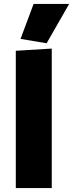

<svg xmlns="http://www.w3.org/2000/svg" viewBox="-20 -952 370 972"><path d="M150 -932 84 -755 216 -733 330 -932ZM60 -695V0H242V-706Z"/></svg>

Font: Catamaran
Style: Regular
Weight: 900
Designer: Pria Ravichandran
Version: Version 1.001;PS 001.000;hotconv 1.0.70;makeotf.lib2.5.58329